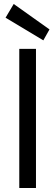

<svg xmlns="http://www.w3.org/2000/svg" viewBox="-20 -946 277 966"><path d="M77 0V-700H161V0ZM198 -743 8 -857 49 -926 229 -798Z"/></svg>

Font: DM Sans 10pt
Style: Regular
Weight: 400
Version: Version 4.004;gftools[0.9.30]